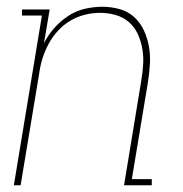

<svg xmlns="http://www.w3.org/2000/svg" viewBox="-20 -548 540 568"><path d="M21 0 104 -502H45V-520H127L110 -420Q122 -444 140.5 -465Q159 -486 182 -501Q205 -516 231 -522Q257 -528 283 -528Q309 -528 334 -521Q359 -514 377 -497.5Q395 -481 405.5 -458.5Q416 -436 420.5 -411Q425 -386 423.5 -359.5Q422 -333 418 -307L370 -18H429V0H347L398 -310Q402 -334 403.5 -357.5Q405 -381 401 -404Q397 -427 387.5 -447.5Q378 -468 361.5 -482.5Q345 -497 322.5 -503.5Q300 -510 276 -510Q254 -510 231.5 -504.5Q209 -499 188.5 -487Q168 -475 151.5 -457Q135 -439 124 -418.5Q113 -398 106 -376Q99 -354 96 -331L41 0Z"/></svg>

Font: Iosevka Curly Slab Thin
Style: Italic
Weight: 100
Italic angle: -9°
Monospace: yes
Designer: Belleve Invis
Foundry: Belleve Invis
Version: Version 22.1.2; ttfautohint (v1.8.4)